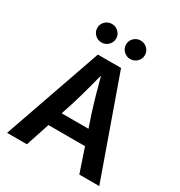

<svg xmlns="http://www.w3.org/2000/svg" viewBox="-215 -1088 1154 1234"><g transform="rotate(30 362.5 -471.5)"><path d="M20.5 0 274.4 -727.5H446.3L704.6 0H556.6L430.7 -372.6Q411.1 -433.6 390.1 -508.1Q369.1 -582.5 344.2 -676.8H374.5Q349.6 -582 329.3 -507.3Q309.1 -432.6 290.5 -372.6L167.5 0ZM171.4 -176.3V-284.2H553.7V-176.3ZM468.3 -806.2Q439.5 -806.2 418.9 -826.4Q398.4 -846.7 398.4 -875Q398.4 -903.3 418.9 -923.3Q439.5 -943.4 468.3 -943.4Q497.1 -943.4 517.6 -923.3Q538.1 -903.3 538.1 -875Q538.1 -846.7 517.6 -826.4Q497.1 -806.2 468.3 -806.2ZM255.4 -806.2Q226.1 -806.2 205.6 -826.4Q185.1 -846.7 185.1 -875Q185.1 -903.3 205.6 -923.3Q226.1 -943.4 255.4 -943.4Q284.2 -943.4 304.4 -923.3Q324.7 -903.3 324.7 -875Q324.7 -846.7 304.4 -826.4Q284.2 -806.2 255.4 -806.2Z"/></g></svg>

Font: V-Inter
Style: SemiBold-600
Weight: 600
Designer: Rasmus Andersson
Foundry: rsms
Version: Version 4.000;git-4146feb